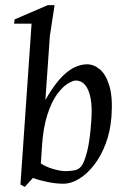

<svg xmlns="http://www.w3.org/2000/svg" viewBox="-20 -713 495 751"><path d="M77 18 60 8.9 103.5 -620.4H35.1L37.1 -637.1L167.1 -693H193.5L175 -572.1L157.5 -321.8Q180.3 -362 201.7 -389Q223 -416 243.4 -431.8Q263.8 -447.6 283.2 -454.5Q302.5 -461.5 320.5 -461.5Q347 -461.5 370.7 -441.6Q394.5 -421.7 407.9 -376.9Q421.4 -332.1 416 -257Q411.8 -200.2 393.9 -152.2Q376.1 -104.3 349 -68.9Q322 -33.5 290.2 -14Q258.5 5.6 227.5 5.6Q199.5 5.6 167.6 -0.8Q135.7 -7.1 108.9 -17ZM238.1 -43.6Q248.2 -43.6 267.2 -46.1Q286.3 -48.7 297.2 -61.6Q310.1 -77.5 321 -121.1Q332 -164.8 337 -239Q341.2 -294.3 334.3 -329.1Q327.4 -364 312.6 -381.1Q297.9 -398.1 276.5 -398.1Q265.4 -398.1 245 -385.8Q224.6 -373.5 203.1 -344.2Q181.6 -314.8 165.2 -264Q148.7 -213.3 143.9 -137.1L139.9 -73.6Q158.8 -60.7 187.5 -52.1Q216.2 -43.6 238.1 -43.6Z"/></svg>

Font: Ancizar Serif Light
Style: Italic
Weight: 300
Italic angle: -4°
Designer: Cesar Puertas, Viviana Monsalve, Julian Moncada, Julian Prieto, Jose Castro, Felipe Aragon, Mariel Hernandez, Sara Alarc
Version: Version 8.100